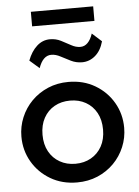

<svg xmlns="http://www.w3.org/2000/svg" viewBox="-60 -936 724 999"><g transform="rotate(-5 302.0 -437.0)"><path d="M302.2 15Q224.2 15 163.6 -20.8Q103 -56.6 68.4 -116.2Q33.8 -175.9 33.8 -247.5Q33.8 -300.2 53.7 -347.7Q73.5 -395.2 109.6 -431.7Q145.8 -468.1 194.8 -489.1Q243.8 -510 302.2 -510Q380.1 -510 440.8 -474.2Q501.4 -438.4 536 -378.8Q570.6 -319.1 570.6 -247.5Q570.6 -194.8 550.7 -147.3Q530.9 -99.8 494.9 -63.3Q458.9 -26.9 409.9 -5.9Q360.8 15 302.2 15ZM302.2 -82.5Q348 -82.5 383.7 -102.8Q419.4 -123 439.9 -159.9Q460.3 -196.9 460.3 -247.5Q460.3 -298.1 440 -335.2Q419.6 -372.3 383.9 -392.4Q348.2 -412.5 302.2 -412.5Q256.2 -412.5 220.5 -392.4Q184.8 -372.3 164.4 -335.2Q144.1 -298.1 144.1 -247.5Q144.1 -196.9 164.5 -159.9Q184.9 -123 220.7 -102.8Q256.4 -82.5 302.2 -82.5ZM159.6 -594.5 109.4 -638.2Q127.2 -685.2 157.1 -712.3Q186.9 -739.5 226.1 -739.5Q256.6 -739.5 282.8 -726.2Q309.1 -712.8 333 -699.5Q357 -686.1 380.6 -686.1Q402.5 -686.1 418.8 -702.7Q435.1 -719.2 445.2 -750.2L494.9 -705.5Q481.7 -657.3 451.4 -631.5Q421.1 -605.6 382.4 -605.6Q351.8 -605.6 324.8 -618.8Q297.8 -632 273.2 -645.2Q248.7 -658.4 225.7 -658.4Q203.6 -658.4 187.1 -642.3Q170.6 -626.2 159.6 -594.5ZM139.4 -814.5V-890.5H464.9V-814.5Z"/></g></svg>

Font: Geologica Thin
Style: Regular
Weight: 100
Version: Version 1.010;gftools[0.9.28]